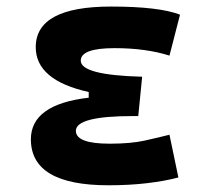

<svg xmlns="http://www.w3.org/2000/svg" viewBox="-20 -547 626 577"><path d="M305.7 9.8Q72.8 9.8 72.8 -128.4Q72.8 -233.4 246.6 -253.4V-270.5Q87.4 -305.7 87.4 -405.3Q87.4 -527.3 313.5 -527.3Q458 -527.3 521 -502.9L489.3 -379.9Q418.5 -402.3 324.2 -402.3Q222.7 -402.3 222.7 -364.7Q222.7 -321.3 407.2 -316.4L395.5 -198.2H379.9Q208 -198.2 208 -153.8Q208 -115.2 309.6 -115.2Q373 -115.2 414.8 -124.5Q456.5 -133.8 489.3 -142.1L516.1 -13.7Q475.6 -2.9 422.6 3.4Q369.6 9.8 305.7 9.8Z"/></svg>

Font: Cascadia Mono
Style: Bold
Weight: 700
Monospace: yes
Designer: Aaron Bell
Foundry: Saja Typeworks
Version: Version 2404.023; ttfautohint (v1.8.4)